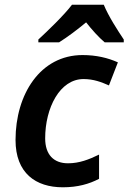

<svg xmlns="http://www.w3.org/2000/svg" viewBox="-20 -786 546 816"><path d="M143 -618V-606H231C269 -630 306 -658 346 -691C370 -660 401 -626 425 -606H506V-618C480 -657 441 -717 421 -766H286C253 -722 181 -653 143 -618ZM247 10C310 10 359 -4 401 -26V-129C358 -108 317 -92 269 -92C208 -92 172 -129 172 -198C172 -327 234 -450 335 -450C378 -450 411 -437 443 -423L481 -521C439 -540 389 -552 331 -552C151 -552 46 -385 46 -191C46 -50 132 10 247 10Z"/></svg>

Font: Noto Sans SemiBold
Style: Italic
Weight: 600
Italic angle: -12°
Designer: Monotype Design Team
Foundry: Monotype Imaging Inc.
Version: Version 2.013